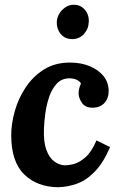

<svg xmlns="http://www.w3.org/2000/svg" viewBox="-20 -773 507 804"><path d="M273 -511Q319 -511 355.5 -496Q392 -481 413.5 -454.5Q435 -428 435 -391Q435 -361 417.5 -342Q400 -323 371 -322Q337 -321 323 -342.5Q309 -364 309 -381Q309 -390 311.5 -401.5Q314 -413 319 -423Q315 -432 302 -438.5Q289 -445 271 -445Q239 -445 218.5 -423.5Q198 -402 186.5 -369Q175 -336 170 -299.5Q165 -263 164 -233Q162 -179 174 -146Q186 -113 206 -98Q226 -83 247 -81Q266 -80 290 -86.5Q314 -93 339 -115.5Q364 -138 384 -185L441 -157Q413 -92 378 -55.5Q343 -19 304 -4.5Q265 10 223 11Q135 10 81 -43Q27 -96 27 -207Q27 -255 42 -308Q57 -361 87.5 -407Q118 -453 164 -482Q210 -511 273 -511ZM288.9 -753.1Q317.5 -753.1 335.5 -731.9Q353.5 -710.7 351.7 -681.2Q350.8 -651.7 331.4 -630.5Q312 -609.2 282.5 -609.2Q252 -609.2 234.5 -630.5Q216.9 -651.7 217.8 -681.2Q219.7 -710.7 240.9 -731.9Q262.1 -753.1 288.9 -753.1Z"/></svg>

Font: Lora Italic
Style: Italic
Weight: 400
Italic angle: -3°
Designer: Olga Karpushina, Alexei Vanyashin (Cyrillic)
Foundry: Cyreal
Version: Version 2.210; ttfautohint (v1.8.1.43-b0c9)